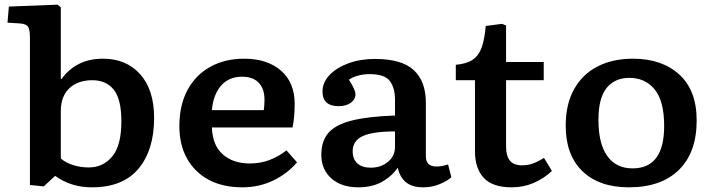

<svg xmlns="http://www.w3.org/2000/svg" viewBox="-20 -787 3052 821"><path d="M167 10 108 4V-626Q108 -659 100.5 -672Q93 -685 63 -687L12 -690L18 -759L226 -767L240 -756V-449H243Q306 -536 420 -536Q520 -536 579.5 -469.5Q639 -403 639 -283Q639 -146 572.5 -66Q506 14 373 14Q283 14 216 -35ZM359 -71Q421 -71 460 -118Q499 -165 499 -268Q499 -363 466.5 -403.5Q434 -444 375 -444Q313 -444 276.5 -409.5Q240 -375 240 -312V-109Q263 -90 294.5 -80.5Q326 -71 359 -71Z M1017 14Q932 14 872 -18.5Q812 -51 779.5 -109.5Q747 -168 747 -247Q747 -338 782 -402.5Q817 -467 879.5 -501.5Q942 -536 1024 -536Q1123 -536 1181.5 -485Q1240 -434 1240 -343Q1240 -318 1238 -292.5Q1236 -267 1231 -242H886Q889 -165 933 -126.5Q977 -88 1049 -88Q1094 -88 1133 -103Q1172 -118 1205 -144L1250 -93Q1210 -45 1149 -15.5Q1088 14 1017 14ZM886 -316H1108Q1111 -338 1111 -361Q1111 -407 1086.5 -433Q1062 -459 1015 -459Q959 -459 925.5 -421Q892 -383 886 -316Z M1512 14Q1440 14 1397 -24Q1354 -62 1354 -125Q1354 -184 1384.5 -219Q1415 -254 1484 -271.5Q1553 -289 1669 -293V-362Q1669 -410 1647.5 -440Q1626 -470 1560 -470Q1533 -470 1509 -463Q1485 -456 1472 -446Q1487 -423 1493.5 -408Q1500 -393 1500 -385Q1500 -362 1480 -347.5Q1460 -333 1428 -333Q1359 -333 1359 -396Q1359 -434 1388.5 -465.5Q1418 -497 1469 -516Q1520 -535 1583 -535Q1698 -535 1749.5 -487Q1801 -439 1801 -348V-119Q1801 -75 1846 -75Q1870 -75 1896 -84L1910 -29Q1891 -12 1858.5 1Q1826 14 1790 14Q1742 14 1715.5 -8Q1689 -30 1681 -70Q1654 -32 1612.5 -9Q1571 14 1512 14ZM1565 -70Q1609 -70 1639 -95Q1669 -120 1669 -158V-225Q1574 -225 1531 -205Q1488 -185 1488 -140Q1488 -107 1508 -88.5Q1528 -70 1565 -70Z M2168 14Q2086 14 2048.5 -26.5Q2011 -67 2011 -140V-444H1929V-510Q1975 -514 2001 -531.5Q2027 -549 2039.5 -583.5Q2052 -618 2057 -676L2127 -685L2144 -678V-522H2305V-444H2144V-159Q2144 -121 2160 -100.5Q2176 -80 2213 -80Q2238 -80 2260.5 -88.5Q2283 -97 2306 -112L2340 -56Q2305 -23 2261.5 -4.5Q2218 14 2168 14Z M2669 14Q2542 14 2470.5 -55Q2399 -124 2399 -249Q2399 -342 2435 -406Q2471 -470 2535.5 -503Q2600 -536 2687 -536Q2810 -536 2884.5 -468.5Q2959 -401 2959 -272Q2959 -135 2883 -60.5Q2807 14 2669 14ZM2685 -67Q2820 -67 2820 -248Q2820 -355 2779.5 -404.5Q2739 -454 2671 -454Q2609 -454 2574 -411Q2539 -368 2539 -275Q2539 -172 2577 -119.5Q2615 -67 2685 -67Z"/></svg>

Font: Literata 7pt SemiBold
Style: Regular
Weight: 600
Designer: Latin by Veronika Burian and Jose Scaglione. Greek by Irene Vlachou. Cyrillic by Vera Evstafieva.
Foundry: TypeTogether
Version: Version 3.002